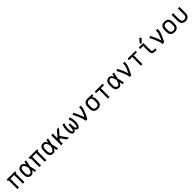

<svg xmlns="http://www.w3.org/2000/svg" viewBox="1046 -3944 7125 7125"><g transform="rotate(-45 4608.0 -382.0)"><path d="M105 0H189V-455H387V0H471V-455H509V-530H68V-455H105Z M831 8Q866 8 897.5 -11Q929 -30 949 -60Q969 -90 983 -123Q993 -60 1004 0H1088Q1073 -67 1058.5 -134.5Q1044 -202 1028 -268Q1044 -333 1057.5 -399Q1071 -465 1086 -530H1002Q992 -472 982 -414V-412Q968 -444 948 -473Q928 -502 897 -520Q866 -538 831 -538Q798 -538 766 -529Q734 -520 708.5 -498.5Q683 -477 667.5 -447.5Q652 -418 646 -385.5Q640 -353 640 -320V-210Q640 -177 646 -144.5Q652 -112 667.5 -82.5Q683 -53 708.5 -31.5Q734 -10 766 -1Q798 8 831 8ZM831 -68Q806 -68 783 -79.5Q760 -91 746.5 -113Q733 -135 728.5 -160Q724 -185 724 -210V-320Q724 -345 728.5 -370Q733 -395 746.5 -417Q760 -439 783 -451Q806 -463 831 -463Q856 -463 876.5 -447Q897 -431 908.5 -409Q920 -387 928.5 -364Q937 -341 943.5 -317Q950 -293 956 -268Q950 -244 944 -219Q938 -194 929.5 -170.5Q921 -147 909 -124Q897 -101 876.5 -84.5Q856 -68 831 -68Z M1257 0H1341V-455H1539V0H1623V-455H1661V-530H1220V-455H1257Z M1983 8Q2018 8 2049.5 -11Q2081 -30 2101 -60Q2121 -90 2135 -123Q2145 -60 2156 0H2240Q2225 -67 2210.5 -134.5Q2196 -202 2180 -268Q2196 -333 2209.5 -399Q2223 -465 2238 -530H2154Q2144 -472 2134 -414V-412Q2120 -444 2100 -473Q2080 -502 2049 -520Q2018 -538 1983 -538Q1950 -538 1918 -529Q1886 -520 1860.5 -498.5Q1835 -477 1819.5 -447.5Q1804 -418 1798 -385.5Q1792 -353 1792 -320V-210Q1792 -177 1798 -144.5Q1804 -112 1819.5 -82.5Q1835 -53 1860.5 -31.5Q1886 -10 1918 -1Q1950 8 1983 8ZM1983 -68Q1958 -68 1935 -79.5Q1912 -91 1898.5 -113Q1885 -135 1880.5 -160Q1876 -185 1876 -210V-320Q1876 -345 1880.5 -370Q1885 -395 1898.5 -417Q1912 -439 1935 -451Q1958 -463 1983 -463Q2008 -463 2028.5 -447Q2049 -431 2060.5 -409Q2072 -387 2080.5 -364Q2089 -341 2095.5 -317Q2102 -293 2108 -268Q2102 -244 2096 -219Q2090 -194 2081.5 -170.5Q2073 -147 2061 -124Q2049 -101 2028.5 -84.5Q2008 -68 1983 -68Z M2402 0H2486V-157L2546 -226L2577 -184L2711 0H2811L2601 -289L2811 -530H2705L2486 -279V-530H2402Z M3068 8Q3087 8 3104.5 0Q3122 -8 3134 -23.5Q3146 -39 3154 -56Q3162 -73 3168 -91Q3174 -73 3182 -56Q3190 -39 3202 -23.5Q3214 -8 3231.5 0Q3249 8 3268 8Q3295 8 3319 -6.5Q3343 -21 3358 -44Q3373 -67 3382 -93Q3391 -119 3396 -145.5Q3401 -172 3403.5 -199Q3406 -226 3406 -253Q3406 -320 3392 -386.5Q3378 -453 3352 -515L3275 -486Q3299 -431 3310.5 -371.5Q3322 -312 3322 -253Q3322 -238 3321.5 -223.5Q3321 -209 3319.5 -194Q3318 -179 3316 -164.5Q3314 -150 3311 -136Q3308 -122 3303.5 -108Q3299 -94 3290 -81Q3281 -68 3266 -68Q3252 -68 3243 -79.5Q3234 -91 3229.5 -104Q3225 -117 3222 -130Q3219 -143 3217 -156.5Q3215 -170 3213.5 -183.5Q3212 -197 3211.5 -210.5Q3211 -224 3210.5 -238Q3210 -252 3210 -265V-345H3126V-265Q3126 -252 3126 -238Q3126 -224 3125 -210.5Q3124 -197 3122.5 -183.5Q3121 -170 3119 -156.5Q3117 -143 3114 -130Q3111 -117 3106.5 -104Q3102 -91 3093 -79.5Q3084 -68 3070 -68Q3056 -68 3046.5 -81Q3037 -94 3032.5 -108Q3028 -122 3025 -136Q3022 -150 3020 -164.5Q3018 -179 3016.5 -194Q3015 -209 3014.5 -223.5Q3014 -238 3014 -253Q3014 -312 3026 -371.5Q3038 -431 3062 -486L2984 -515Q2958 -453 2944 -386.5Q2930 -320 2930 -253Q2930 -226 2932.5 -199Q2935 -172 2940 -145.5Q2945 -119 2954.5 -93Q2964 -67 2978.5 -44Q2993 -21 3017 -6.5Q3041 8 3068 8Z M3688 0H3772Q3793 -38 3812.5 -76Q3832 -114 3850 -152.5Q3868 -191 3885 -230.5Q3902 -270 3916 -310.5Q3930 -351 3941 -392.5Q3952 -434 3952 -477V-530H3868V-477Q3868 -440 3859 -404Q3850 -368 3837.5 -333Q3825 -298 3811 -264Q3797 -230 3781 -196.5Q3765 -163 3748 -130Q3727 -201 3699 -270Q3671 -339 3639.5 -406.5Q3608 -474 3570 -538L3498 -499Q3515 -470 3530.5 -440.5Q3546 -411 3560.5 -380.5Q3575 -350 3588.5 -319.5Q3602 -289 3614.5 -257.5Q3627 -226 3639 -194.5Q3651 -163 3661 -131Q3671 -99 3679.5 -66.5Q3688 -34 3688 0Z M4320 8Q4354 8 4388.5 0Q4423 -8 4451.5 -28Q4480 -48 4499 -77.5Q4518 -107 4525 -141Q4532 -175 4532 -210V-320Q4532 -347 4526 -372.5Q4520 -398 4505 -420.5Q4490 -443 4469 -459L4548 -455V-530L4321 -538H4320Q4285 -538 4251 -530.5Q4217 -523 4187.5 -503Q4158 -483 4138.5 -453.5Q4119 -424 4111.5 -389.5Q4104 -355 4104 -320V-210Q4104 -175 4111.5 -141Q4119 -107 4138.5 -77.5Q4158 -48 4187 -28Q4216 -8 4250.5 0Q4285 8 4320 8ZM4320 -68Q4292 -68 4265.5 -77Q4239 -86 4220.5 -107.5Q4202 -129 4195 -156Q4188 -183 4188 -210V-320Q4188 -348 4195 -375Q4202 -402 4220.5 -423Q4239 -444 4265.5 -453.5Q4292 -463 4320 -463Q4347 -463 4373 -453.5Q4399 -444 4417 -422.5Q4435 -401 4441.5 -374Q4448 -347 4448 -320V-210Q4448 -183 4441.5 -156Q4435 -129 4417 -107.5Q4399 -86 4373 -77Q4347 -68 4320 -68Z M4854 0H4938V-455H5104V-530H4688V-455H4854Z M5439 8Q5474 8 5505.5 -11Q5537 -30 5557 -60Q5577 -90 5591 -123Q5601 -60 5612 0H5696Q5681 -67 5666.5 -134.5Q5652 -202 5636 -268Q5652 -333 5665.5 -399Q5679 -465 5694 -530H5610Q5600 -472 5590 -414V-412Q5576 -444 5556 -473Q5536 -502 5505 -520Q5474 -538 5439 -538Q5406 -538 5374 -529Q5342 -520 5316.5 -498.5Q5291 -477 5275.5 -447.5Q5260 -418 5254 -385.5Q5248 -353 5248 -320V-210Q5248 -177 5254 -144.5Q5260 -112 5275.5 -82.5Q5291 -53 5316.5 -31.5Q5342 -10 5374 -1Q5406 8 5439 8ZM5439 -68Q5414 -68 5391 -79.5Q5368 -91 5354.5 -113Q5341 -135 5336.5 -160Q5332 -185 5332 -210V-320Q5332 -345 5336.5 -370Q5341 -395 5354.5 -417Q5368 -439 5391 -451Q5414 -463 5439 -463Q5464 -463 5484.5 -447Q5505 -431 5516.5 -409Q5528 -387 5536.5 -364Q5545 -341 5551.5 -317Q5558 -293 5564 -268Q5558 -244 5552 -219Q5546 -194 5537.5 -170.5Q5529 -147 5517 -124Q5505 -101 5484.5 -84.5Q5464 -68 5439 -68Z M5992 0H6076Q6097 -38 6116.5 -76Q6136 -114 6154 -152.5Q6172 -191 6189 -230.5Q6206 -270 6220 -310.5Q6234 -351 6245 -392.5Q6256 -434 6256 -477V-530H6172V-477Q6172 -440 6163 -404Q6154 -368 6141.5 -333Q6129 -298 6115 -264Q6101 -230 6085 -196.5Q6069 -163 6052 -130Q6031 -201 6003 -270Q5975 -339 5943.5 -406.5Q5912 -474 5874 -538L5802 -499Q5819 -470 5834.5 -440.5Q5850 -411 5864.5 -380.5Q5879 -350 5892.5 -319.5Q5906 -289 5918.5 -257.5Q5931 -226 5943 -194.5Q5955 -163 5965 -131Q5975 -99 5983.5 -66.5Q5992 -34 5992 0Z M6582 0H6666V-455H6832V-530H6416V-455H6582Z M7317 0H7411V-76H7317Q7297 -76 7277.5 -85.5Q7258 -95 7250 -114.5Q7242 -134 7242 -155V-530H6999V-455H7158V-155Q7158 -124 7167.5 -93Q7177 -62 7200.5 -40Q7224 -18 7255 -9Q7286 0 7317 0ZM7187 -562 7334 -716 7265 -772 7130 -607Z M7720 0H7804Q7825 -38 7844.5 -76Q7864 -114 7882 -152.5Q7900 -191 7917 -230.5Q7934 -270 7948 -310.5Q7962 -351 7973 -392.5Q7984 -434 7984 -477V-530H7900V-477Q7900 -440 7891 -404Q7882 -368 7869.5 -333Q7857 -298 7843 -264Q7829 -230 7813 -196.5Q7797 -163 7780 -130Q7759 -201 7731 -270Q7703 -339 7671.5 -406.5Q7640 -474 7602 -538L7530 -499Q7547 -470 7562.5 -440.5Q7578 -411 7592.5 -380.5Q7607 -350 7620.5 -319.5Q7634 -289 7646.5 -257.5Q7659 -226 7671 -194.5Q7683 -163 7693 -131Q7703 -99 7711.5 -66.5Q7720 -34 7720 0Z M8352 8Q8387 8 8421.5 0Q8456 -8 8485 -27.5Q8514 -47 8533.5 -77Q8553 -107 8560.5 -141Q8568 -175 8568 -210V-320Q8568 -355 8560.5 -389.5Q8553 -424 8533.5 -453.5Q8514 -483 8485 -503Q8456 -523 8421.5 -530.5Q8387 -538 8352 -538Q8317 -538 8282.5 -530.5Q8248 -523 8219 -503Q8190 -483 8170.5 -453.5Q8151 -424 8143.5 -389.5Q8136 -355 8136 -320V-210Q8136 -175 8143.5 -141Q8151 -107 8170.5 -77Q8190 -47 8219 -27.5Q8248 -8 8282.5 0Q8317 8 8352 8ZM8352 -68Q8325 -68 8298 -77Q8271 -86 8252.5 -107.5Q8234 -129 8227 -156Q8220 -183 8220 -210V-320Q8220 -348 8227 -375Q8234 -402 8252.5 -423Q8271 -444 8298 -453.5Q8325 -463 8352 -463Q8380 -463 8406.5 -453.5Q8433 -444 8451.5 -423Q8470 -402 8477 -375Q8484 -348 8484 -320V-210Q8484 -183 8477 -156Q8470 -129 8451.5 -107.5Q8433 -86 8406.5 -77Q8380 -68 8352 -68Z M8928 8Q8962 8 8996 0Q9030 -8 9058 -28.5Q9086 -49 9104 -78.5Q9122 -108 9129 -142Q9136 -176 9136 -210V-530H9052V-210Q9052 -183 9046 -157Q9040 -131 9023 -109Q9006 -87 8980.5 -77.5Q8955 -68 8928 -68Q8901 -68 8875.5 -77.5Q8850 -87 8833.5 -109Q8817 -131 8810.5 -157Q8804 -183 8804 -210V-530H8720V-210Q8720 -176 8727 -142Q8734 -108 8752 -78.5Q8770 -49 8798 -28.5Q8826 -8 8860 0Q8894 8 8928 8Z"/></g></svg>

Font: Iosevka SS01 Extended
Style: Regular
Weight: 400
Width: 7
Monospace: yes
Designer: Belleve Invis
Foundry: Belleve Invis
Version: Version 3.4.7; ttfautohint (v1.8.3)